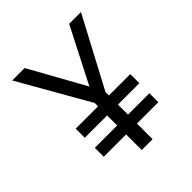

<svg xmlns="http://www.w3.org/2000/svg" viewBox="-176 -738 851 851"><g transform="rotate(-45 250.0 -312.0)"><path d="M36 -624H114L259 -363L392 -623H466L292 -295V-274H426V-217H292V-154H426V-98H292V0H224V-98H84V-154H224V-217H84V-274H224V-295Z"/></g></svg>

Font: Inconsolata
Style: Regular
Weight: 400
Designer: Raph Levien, Kirill Tkachev
Foundry: Cyreal
Version: Version 1.013